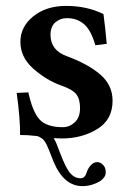

<svg xmlns="http://www.w3.org/2000/svg" viewBox="-20 -464 441 657"><path d="M37.1 -146 77.1 -147.9Q91.3 -81.1 115.7 -54.9Q140.1 -28.8 194.8 -28.8Q217.8 -28.8 235.8 -45.4Q253.9 -62 253.9 -94.2Q253.9 -125 241 -141.6Q228 -158.2 188 -171.9Q138.2 -189.9 94 -229Q49.8 -268.1 49.8 -320.8Q49.8 -372.6 94 -408.2Q138.2 -443.8 206.1 -443.8Q276.9 -443.8 334 -416Q340.8 -366.2 345.2 -314L306.2 -309.1Q292 -359.9 268.1 -380.9Q244.1 -401.9 209 -401.9Q186 -401.9 169.4 -387.5Q152.8 -373 152.8 -345.2Q152.8 -292 208 -272Q281.2 -245.1 323.2 -209Q365.2 -172.9 365.2 -119.1Q365.2 -54.2 312.5 -22.2Q259.8 9.8 191.9 9.8Q178.7 9.8 163.6 8.8Q168.5 16.6 172.4 25.4Q176.3 34.2 180.4 45.9Q184.6 57.6 187 63Q206.1 112.8 220.9 129.4Q235.8 146 255.9 146Q269 146 274.9 130.9Q280.8 110.8 292 100.1Q299.8 91.3 313 90.8Q325.2 90.8 335 103Q341.8 110.8 341.8 126Q341.8 142.1 324.2 154.8Q294.4 172.9 262.2 172.9Q198.2 172.9 163.1 88.9Q160.6 82.5 156 70.6Q151.4 58.6 149.4 54Q147.5 49.3 143.8 40.3Q140.1 31.2 137.9 27.6Q135.7 23.9 131.8 18.3Q127.9 12.7 124.3 10.3Q120.6 7.8 116 5.1Q111.3 2.4 106 1.5Q73.2 -2.4 48.8 -2Q49.3 -57.1 37.1 -146Z"/></svg>

Font: Linux Libertine
Style: Semibold
Weight: 600
Designer: Philipp H. Poll
Foundry: Philipp H. Poll
Version: Version 5.1.2 ; ttfautohint (v0.9)